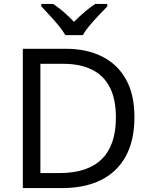

<svg xmlns="http://www.w3.org/2000/svg" viewBox="-20 -964 770 984"><path d="M669 -364Q669 -244 624.5 -163Q580 -82 497 -41Q414 0 296 0H97V-714H317Q425 -714 504 -674Q583 -634 626 -556.5Q669 -479 669 -364ZM574 -361Q574 -456 542.5 -517Q511 -578 450.5 -607.5Q390 -637 304 -637H187V-77H284Q429 -77 501.5 -148.5Q574 -220 574 -361ZM315 -784Q302 -807 280 -833.5Q258 -860 234 -886Q210 -912 192 -931V-944H252Q278 -927 306 -903Q334 -879 359 -852Q386 -879 414 -903Q442 -927 468 -944H530V-931Q511 -912 486.5 -886Q462 -860 439.5 -833.5Q417 -807 405 -784Z"/></svg>

Font: Noto Sans Oriya
Style: Regular
Weight: 400
Designer: Amélie Bonet and Sol Matas
Foundry: Google LLC
Version: Version 2.006